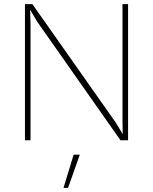

<svg xmlns="http://www.w3.org/2000/svg" viewBox="-20 -680 742 931"><path d="M601 0H564L161 -574L127 -631H126L128 -564V0H101V-660H137L541 -86L575 -30L574 -96V-660H601ZM310 231H288L337 70H367Z"/></svg>

Font: Work Sans ExtraLight
Style: Regular
Weight: 280
Designer: Wei Huang
Foundry: Wei Huang
Version: Version 1.500